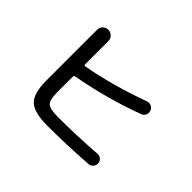

<svg xmlns="http://www.w3.org/2000/svg" viewBox="-146 -1017 1292 1292"><g transform="rotate(45 500.0 -371.5)"><path d="M408.2 2Q283.2 2 236.8 -42.5Q190.4 -86.9 190.4 -210V-691.4Q190.4 -714.8 206.1 -730Q221.7 -745.1 243.7 -745.1Q265.6 -745.1 281.7 -729.5Q297.9 -713.9 297.9 -691.4V-469.7Q297.9 -459 308.6 -460.9Q529.3 -501 767.6 -587.9Q785.2 -594.7 803.7 -586.9Q822.3 -579.1 829.1 -560.1Q835.9 -541 827.6 -523.4Q819.3 -505.9 799.8 -499Q559.6 -410.2 308.6 -365.2Q297.9 -363.3 297.9 -351.6V-205.1Q297.9 -131.8 320.3 -110.8Q342.8 -89.8 419.9 -89.8Q598.6 -89.8 783.2 -103.5Q801.8 -104.5 815.9 -92.3Q830.1 -80.1 831.1 -60.5Q832 -41 819.3 -26.9Q806.6 -12.7 788.1 -11.7Q594.7 2 408.2 2Z"/></g></svg>

Font: Rounded-X Mgen+ 2m medium
Style: Regular
Weight: 500
Designer: [Source Han Sans]
Ryoko NISHIZUKA  (kana & ideographs); Paul D. Hunt (Latin, Greek & Cyrillic); Wenlong ZHANG  (bopomofo
Version: Version 1.059.20150602